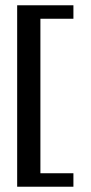

<svg xmlns="http://www.w3.org/2000/svg" viewBox="-20 -650 343 727"><path d="M45 57V-630H258V-579H133V6H258V57Z"/></svg>

Font: Alumni Sans SemiBold
Style: Regular
Weight: 600
Designer: Robert E. Leuschke
Foundry: Robert E. Leuschke
Version: Version 1.018